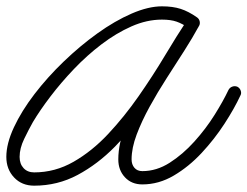

<svg xmlns="http://www.w3.org/2000/svg" viewBox="-25 -558 782 607"><path d="M598 -503Q605 -498 606.5 -489.5Q608 -481 603 -474Q598 -466 589.5 -464.5Q581 -463 574 -468Q552 -483 533.5 -489.5Q515 -496 487 -496Q439 -496 390.5 -474.5Q342 -453 296 -418Q250 -383 209 -340Q168 -297 134.5 -253Q101 -209 79 -172Q66 -149 51.5 -119Q37 -89 37 -62Q37 -40 49.5 -26.5Q62 -13 83 -13Q149 -13 207.5 -46.5Q266 -80 317 -134.5Q368 -189 413 -253.5Q458 -318 496 -381.5Q534 -445 567 -495Q572 -503 580 -504Q588 -505 595 -502Q601 -498 604 -490Q607 -482 603 -474Q584 -439 557.5 -397.5Q531 -356 502 -311Q473 -266 448 -220.5Q423 -175 407 -132.5Q391 -90 391 -54Q391 -38 400 -27.5Q409 -17 425 -17Q470 -17 511.5 -43.5Q553 -70 589.5 -110.5Q626 -151 653.5 -195Q681 -239 697 -273Q701 -281 709 -284Q717 -287 725 -284Q733 -280 736 -271.5Q739 -263 735 -256Q716 -215 684.5 -166.5Q653 -118 612.5 -74.5Q572 -31 524.5 -3Q477 25 425 25Q391 25 370 2.5Q349 -20 349 -54Q349 -106 373 -163Q397 -220 432.5 -278Q468 -336 504.5 -391Q541 -446 566 -493Q570 -502 578.5 -503Q587 -504 594 -500Q601 -496 604 -488Q607 -480 602 -472Q566 -417 526 -350.5Q486 -284 439.5 -217Q393 -150 338.5 -94.5Q284 -39 220.5 -5Q157 29 83 29Q44 29 19.5 3Q-5 -23 -5 -62Q-5 -104 19 -155.5Q43 -207 84 -260.5Q125 -314 176.5 -363.5Q228 -413 283 -452.5Q338 -492 391 -515Q444 -538 487 -538Q521 -538 546 -530Q571 -522 598 -503Q598 -503 598 -503Q598 -503 598 -503Z"/></svg>

Font: FRB American Cursive Medium
Style: Italic
Weight: 500
Italic angle: -25°
Version: Version 2.0;Modular Font Editor K font №1